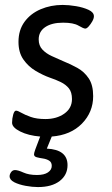

<svg xmlns="http://www.w3.org/2000/svg" viewBox="-20 -549 453 779"><path d="M134 210Q111 210 84 205Q57 200 38 190.5Q19 181 19 166Q19 158 25 149.5Q31 141 41 141Q53 141 75 151Q97 161 130 161Q159 161 174.5 150.5Q190 140 190 124Q190 109 179 102.5Q168 96 154 94Q140 92 129 89Q118 86 118 77Q118 72 123.5 56.5Q129 41 143 5Q95 1 62 -15.5Q29 -32 29 -51Q29 -68 33.5 -84Q38 -100 45 -100Q52 -100 66.5 -91.5Q81 -83 105 -74.5Q129 -66 164 -66Q210 -66 241 -88Q272 -110 272 -147Q272 -175 259.5 -190.5Q247 -206 226.5 -216Q206 -226 182 -234Q154 -244 124.5 -261.5Q95 -279 75 -307.5Q55 -336 55 -379Q55 -427 79.5 -460.5Q104 -494 145 -511.5Q186 -529 234 -529Q259 -529 288.5 -524Q318 -519 339.5 -509Q361 -499 361 -483Q361 -474 354.5 -462.5Q348 -451 340 -442Q332 -433 326 -433Q319 -433 298.5 -445Q278 -457 236 -457Q190 -457 163.5 -439Q137 -421 137 -389Q137 -364 152 -348Q167 -332 190 -321.5Q213 -311 236 -301Q266 -289 294 -273.5Q322 -258 340 -231Q358 -204 358 -159Q358 -94 312.5 -47.5Q267 -1 190 5L170 54Q254 58 254 121Q254 161 222 185.5Q190 210 134 210Z"/></svg>

Font: Asap
Style: Italic
Weight: 400
Italic angle: -6°
Designer: Pablo Cosgaya
Foundry: Omnibus-Type
Version: Version 3.001; ttfautohint (v1.8.3)